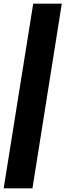

<svg xmlns="http://www.w3.org/2000/svg" viewBox="-76 -811 355 1041"><path d="M259 -791 100 210H-56L104 -791Z"/></svg>

Font: Georama SemiCondensed Black
Style: Italic
Weight: 900
Width: 4
Italic angle: -9°
Designer: Jean-Baptiste Levee
Foundry: Production Type
Version: Version 1.000